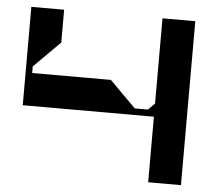

<svg xmlns="http://www.w3.org/2000/svg" viewBox="-47 -650 773 700"><g transform="rotate(5 340.0 -300.0)"><path d="M640 -600H520V-288L496 -264H448L352 -360H64V-384L160 -480V-600H40V-240H520V0H640Z"/></g></svg>

Font: KUBO
Style: Regular
Weight: 400
Version: Version 001.000